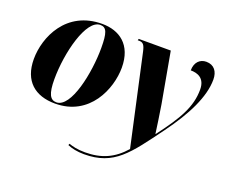

<svg xmlns="http://www.w3.org/2000/svg" viewBox="-126 -739 1371 1172"><g transform="rotate(20 559.0 -153.0)"><path d="M246 10C470 10 555 -197 555 -335C555 -485 463 -546 352 -546C119 -546 32 -344 32 -202C32 -59 116 10 246 10ZM518 240C713 240 784 133 932 -68C1037 -211 1105 -345 1105 -458C1105 -510 1079 -546 1028 -546C988 -546 956 -518 956 -464C1000 -464 1050 -448 1050 -373C1050 -261 997 -170 888 -26H886C881 -62 868 -156 859 -208L800 -536H592L589 -526H598C624 -526 634 -513 643 -473L772 114C703 193 625 227 520 227C469 227 436 218 414 210L410 220C437 232 475 240 518 240ZM251 0C211 0 192 -34 192 -129C192 -301 251 -536 343 -536C384 -536 396 -503 396 -405C396 -245 347 0 251 0Z"/></g></svg>

Font: Noto Serif Display SemiCondensed ExtraBold
Style: Italic
Weight: 800
Width: 4
Italic angle: -12°
Designer: Monotype Design Team
Foundry: Monotype Imaging Inc.
Version: Version 2.009